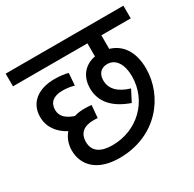

<svg xmlns="http://www.w3.org/2000/svg" viewBox="-139 -770 929 918"><g transform="rotate(-30 325.0 -311.0)"><path d="M272 -70C208 -70 169 -94 169 -147C169 -195 199 -219 251 -219C258 -219 268 -219 275 -218L281 -287C273 -288 256 -289 243 -289C223 -289 204 -287 186 -281C147 -294 118 -315 118 -353C118 -394 144 -416 195 -416C221 -416 240 -412 258 -407L263 -474C246 -480 212 -483 188 -483C99 -483 39 -438 39 -360C39 -304 71 -261 122 -234C100 -209 90 -176 90 -146C90 -61 152 0 271 0C475 0 594 -154 594 -308C594 -403 551 -459 488 -477V-552H650V-622H0V-552H411V-480C348 -468 314 -421 314 -359C314 -287 358 -232 452 -199L484 -261C420 -280 388 -314 388 -360C388 -394 406 -419 443 -419C491 -419 517 -373 517 -310C517 -173 409 -70 272 -70Z"/></g></svg>

Font: Noto Sans Devanagari UI SemiCondensed
Style: Regular
Weight: 400
Width: 4
Designer: Jelle Bosma - Monotype Design Team
Foundry: Monotype Imaging Inc.
Version: Version 2.003